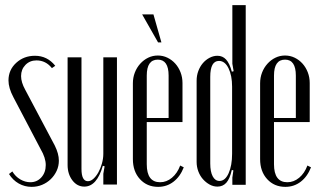

<svg xmlns="http://www.w3.org/2000/svg" viewBox="-20 -719 1249 747"><path d="M182 -454Q158 -484 122 -484Q96 -484 79 -466.5Q62 -449 62 -423Q62 -399 78 -370L193 -153Q209 -121 209 -94Q209 -73 200.5 -54.5Q192 -36 177.5 -22Q163 -8 144 0Q125 8 103 8Q76 8 53 -5Q30 -18 15 -42L28 -52Q40 -32 59 -21Q78 -10 98 -10Q124 -10 141 -29Q158 -48 158 -77Q158 -105 138 -139L32 -341Q13 -377 13 -406Q13 -447 43 -474.5Q73 -502 116 -502Q164 -502 195 -463Z M380 -74Q357 7 308 7Q280 7 261.5 -17.5Q243 -42 243 -77V-496H297V-62Q297 -14 322 -14Q333 -14 343.5 -23.5Q354 -33 362.5 -48Q371 -63 376.5 -82.5Q382 -102 382 -121V-496H435V-1H382V-43L387 -72Z M497 -395Q497 -417 504.5 -436.5Q512 -456 525.5 -471Q539 -486 556.5 -494.5Q574 -503 594 -503Q614 -503 631.5 -494.5Q649 -486 662 -471.5Q675 -457 682.5 -437.5Q690 -418 690 -396V-244H551V-80Q551 -10 603 -10Q628 -10 649 -27.5Q670 -45 681 -75L695 -68Q681 -32 655 -12Q629 8 595 8Q552 8 524.5 -22Q497 -52 497 -100ZM636 -260V-425Q636 -487 594 -487Q551 -487 551 -425V-260ZM595 -554 533 -663H577L608 -554Z M888 -56 882 -58Q874 -23 860.5 -8Q847 7 826 7Q810 7 795.5 -1Q781 -9 769.5 -22Q758 -35 751.5 -52.5Q745 -70 745 -89V-405Q745 -425 751.5 -442.5Q758 -460 769 -473Q780 -486 795 -494Q810 -502 826 -502Q846 -502 859.5 -487.5Q873 -473 882 -440L889 -442L884 -471V-699H936V0H884V-28ZM883 -382Q883 -425 869 -453.5Q855 -482 832 -482Q798 -482 798 -420V-83Q798 -51 807.5 -33Q817 -15 834 -15Q856 -15 869.5 -45Q883 -75 883 -121Z M992 -395Q992 -417 999.5 -436.5Q1007 -456 1020.5 -471Q1034 -486 1051.5 -494.5Q1069 -503 1089 -503Q1109 -503 1126.5 -494.5Q1144 -486 1157 -471.5Q1170 -457 1177.5 -437.5Q1185 -418 1185 -396V-244H1046V-80Q1046 -10 1098 -10Q1123 -10 1144 -27.5Q1165 -45 1176 -75L1190 -68Q1176 -32 1150 -12Q1124 8 1090 8Q1047 8 1019.5 -22Q992 -52 992 -100ZM1131 -260V-425Q1131 -487 1089 -487Q1046 -487 1046 -425V-260Z"/></svg>

Font: Moniqa Cond Heading
Style: Regular
Weight: 400
Width: 3
Designer: Rajesh Rajput
Foundry: Rajesh Rajput
Version: Version 1.000